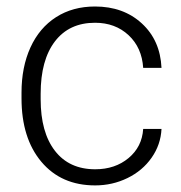

<svg xmlns="http://www.w3.org/2000/svg" viewBox="-20 -558 555 588"><path d="M45.9 -256.8V-274.4Q45.9 -352.5 73.2 -412.6Q100.6 -472.7 151.6 -505.4Q202.6 -538.1 271 -538.1Q357.9 -538.1 414.3 -486.3Q470.7 -434.6 474.6 -350.1H418.5Q414.6 -412.1 373.8 -450.2Q333 -488.3 271 -488.3Q191.9 -488.3 148.2 -431.2Q104.5 -374 104.5 -271V-253.9Q104.5 -152.8 148.2 -96.2Q191.9 -39.6 271.5 -39.6Q332.5 -39.6 373.8 -74Q415 -108.4 418.5 -163.1H474.6Q472.2 -114.7 444.3 -75Q416.5 -35.2 370.4 -12.7Q324.2 9.8 271.5 9.8Q167.5 9.8 106.7 -62.5Q45.9 -134.8 45.9 -256.8Z"/></svg>

Font: Roboto Light
Style: Regular
Weight: 300
Designer: Google
Version: Version 2.137; 2017